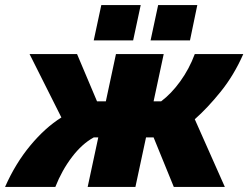

<svg xmlns="http://www.w3.org/2000/svg" viewBox="-68 -740 983 760"><path d="M-48 0Q-7 -93 52 -164Q111 -235 175 -275L49 -526H237L316 -339H351L391 -526H580L540 -339H570Q610 -369 645.5 -418Q681 -467 703 -526H895Q858 -442 805.5 -377Q753 -312 703 -268L822 0H620L540 -196H510L468 0H279L321 -196H303Q257 -171 217 -118.5Q177 -66 151 0ZM303 -580 333 -720H489L459 -580ZM528 -580 558 -720H713L684 -580Z"/></svg>

Font: Raleway Black
Style: Italic
Weight: 900
Italic angle: -12°
Designer: Matt McInerney, Pablo Impallari, Rodrigo Fuenzalida
Foundry: Matt McInerney, Pablo Impallari, Rodrigo Fuenzalida
Version: Version 4.101;RELEASE